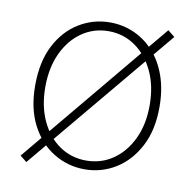

<svg xmlns="http://www.w3.org/2000/svg" viewBox="-68 -619 723 712"><g transform="rotate(10 293.0 -262.5)"><path d="M293 13Q230 13 176.5 -19.5Q123 -52 91 -113.5Q59 -175 59 -262Q59 -351 91 -413Q123 -475 176.5 -507.5Q230 -540 293 -540Q340 -540 382.5 -521.5Q425 -503 457.5 -467.5Q490 -432 508.5 -380Q527 -328 527 -262Q527 -175 494.5 -113.5Q462 -52 409 -19.5Q356 13 293 13ZM293 -20Q349 -20 393.5 -50.5Q438 -81 464 -135.5Q490 -190 490 -262Q490 -335 464 -390Q438 -445 393.5 -476Q349 -507 293 -507Q237 -507 192.5 -476Q148 -445 122.5 -390Q97 -335 97 -263Q97 -191 122.5 -136Q148 -81 192.5 -50.5Q237 -20 293 -20ZM76 24 51 4 510 -549 536 -528Z"/></g></svg>

Font: Noto Sans SC Thin Thin
Style: Regular
Weight: 250
Version: Version 2.004-H2;hotconv 1.0.118;makeotfexe 2.5.65603